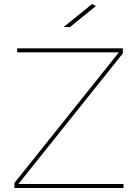

<svg xmlns="http://www.w3.org/2000/svg" viewBox="-20 -941 690 961"><path d="M441 -921 299 -806H331L460 -911ZM66 -699V-679H575L52 -25V0H598V-20H72L595 -674V-699Z"/></svg>

Font: Montserrat Thin
Style: Regular
Weight: 250
Designer: Julieta Ulanovsky
Foundry: Julieta Ulanovsky
Version: Version 4.000